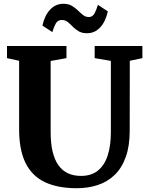

<svg xmlns="http://www.w3.org/2000/svg" viewBox="-20 -986 780 1014"><path d="M385.5 8Q284.5 8 216.8 -24.2Q149 -56.5 115 -125.2Q81 -194 81 -302.5V-665L17 -679V-743H331V-679L247.5 -664V-288Q247.5 -230 257.5 -187Q267.5 -144 287.5 -115Q307.5 -86 337.5 -71.5Q367.5 -57 408 -57Q463.5 -57 498.2 -86Q533 -115 549.2 -166.5Q565.5 -218 565.5 -287.5V-664.5L480 -679V-743H732V-679L665.5 -665L665 -296Q665 -214.5 644.2 -156.8Q623.5 -99 585.8 -62.5Q548 -26 497 -9Q446 8 385.5 8ZM439.5 -810.5Q413 -810.5 395.2 -821Q377.5 -831.5 364.2 -845.2Q351 -859 337.8 -869.8Q324.5 -880.5 307 -880.5Q285 -880.5 274.5 -861.8Q264 -843 256.5 -816.5L204 -851Q216 -905 245 -935.5Q274 -966 314.5 -966Q341 -966 359 -955.5Q377 -945 391 -931.2Q405 -917.5 418.2 -907Q431.5 -896.5 447.5 -896Q468.5 -895.5 479 -914.8Q489.5 -934 497 -960.5L549.5 -926Q537.5 -871.5 508.8 -841Q480 -810.5 439.5 -810.5Z"/></svg>

Font: Merriweather 24pt ExtraBold
Style: Regular
Weight: 800
Version: Version 2.100